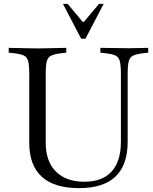

<svg xmlns="http://www.w3.org/2000/svg" viewBox="-20 -960 790 991"><path d="M387 11Q260 11 195.5 -48Q131 -107 131 -223V-577Q131 -622 125.5 -644Q120 -666 102 -674Q84 -682 45 -686L25 -688V-713L173 -710H174L322 -713V-688L302 -686Q264 -682 245.5 -673.5Q227 -665 221.5 -643.5Q216 -622 216 -577V-223Q216 -127 268.5 -74.5Q321 -22 415 -22Q508 -22 556 -74.5Q604 -127 604 -229V-577Q604 -622 598.5 -644Q593 -666 575 -674Q557 -682 518 -686L498 -688V-713L646 -711L745 -713V-688L725 -686Q687 -682 668.5 -673.5Q650 -665 644.5 -643.5Q639 -622 639 -577V-229Q639 -109 576.5 -49Q514 11 387 11ZM399 -760 305 -940H329L407 -847H413L491 -940H515L421 -760Z"/></svg>

Font: Baskervville
Style: Regular
Weight: 400
Designer: Alexis Faudot, Rémi Forte, Morgane Pierson, Rafael Ribas, Tanguy Vanlaeys, Rosalie Wagner, Thomas Huot-Marchand
Foundry: ANRT
Version: Version 1.100